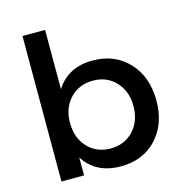

<svg xmlns="http://www.w3.org/2000/svg" viewBox="-109 -842 899 946"><g transform="rotate(-15 340.0 -369.0)"><path d="M89.8 0V-742.2H205.1V-439.9Q265.6 -536.1 391.1 -536.1Q504.4 -536.1 574.7 -460.9Q645 -385.7 645 -264.2Q645 -144.5 575.7 -70.3Q506.3 3.9 393.1 3.9Q265.1 3.9 205.1 -91.8V0ZM205.1 -268.1Q205.1 -190.9 250.2 -142.6Q295.4 -94.2 367.2 -94.2Q438.5 -94.2 483.6 -142.8Q528.8 -191.4 528.8 -268.1Q528.8 -342.8 483.6 -391.4Q438.5 -439.9 367.2 -439.9Q295.9 -439.9 250.5 -391.6Q205.1 -343.3 205.1 -268.1Z"/></g></svg>

Font: Trueno
Style: Regular
Weight: 400
Designer: Julieta Ulanovsky
Foundry: Julieta Ulanovsky
Version: Version 3.001b | FøM Fix